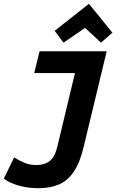

<svg xmlns="http://www.w3.org/2000/svg" viewBox="-69 -794 649 1004"><path d="M132 190Q74 190 27 176Q-20 162 -49 140L5 29Q30 45 58 57Q86 69 122 69Q164 69 191 48Q218 27 231 -28L323 -412H110L138 -526H489L369 -28Q349 57 316.5 104.5Q284 152 238.5 171Q193 190 132 190ZM263 -571 217 -633 396 -774 519 -623 459 -571 376 -648Z"/></svg>

Font: Ubuntu Sans Mono
Style: Bold Italic
Weight: 700
Italic angle: -13.5°
Monospace: yes
Designer: Dalton Maag Ltd
Foundry: Dalton Maag Ltd
Version: Version 1.006